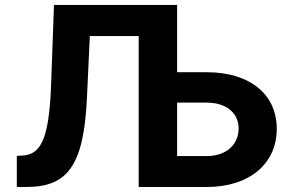

<svg xmlns="http://www.w3.org/2000/svg" viewBox="-20 -747 1166 767"><path d="M47.2 0H85.2C247.5 0 313.9 -82.4 327.1 -350.9L338.8 -603H534.1V0H805.8C978.3 0 1085.9 -94.8 1085.6 -232.2C1085.9 -370 978.3 -458.5 805.8 -458.5H687.5V-727.3H195.7L183.9 -403.8C175.4 -173.7 135.7 -128.2 66.1 -125.4L47.2 -124.3ZM687.5 -123.6V-337H805.8C888.5 -337 933.6 -291.5 933.2 -233.7C933.6 -174 888.5 -123.6 805.8 -123.6Z"/></svg>

Font: Margiela Sans
Style: Bold
Weight: 700
Designer: Stefan Endress, Andreas Faust
Version: Version 1.100;FEAKit 1.0